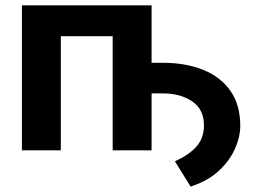

<svg xmlns="http://www.w3.org/2000/svg" viewBox="-20 -566 964 723"><path d="M550.8 -545.9V-329.6H592.8Q678.7 -329.6 744.6 -303.2Q810.5 -276.9 847.7 -223.9Q884.8 -170.9 884.8 -91.3Q884.8 -52.2 865.7 -7.8Q846.7 36.6 805.7 75.7Q764.6 114.7 697.8 136.7L638.7 41.5Q689.5 18.6 718.3 -12.5Q747.1 -43.5 748 -91.3Q749 -153.3 704.3 -183.8Q659.7 -214.4 592.8 -214.4H550.8V0H404.3V-429.7H209V0H62.5V-545.9Z"/></svg>

Font: Inter-Bold
Style: Bold
Weight: 700
Designer: Rasmus Andersson
Foundry: rsms
Version: Version 4.000;git-a52131595